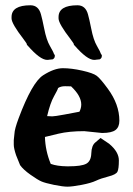

<svg xmlns="http://www.w3.org/2000/svg" viewBox="-20 -699 504 728"><path d="M273.7 -679Q304.2 -679 313.6 -644.6Q318.3 -628.3 325.8 -590.9Q334.2 -547.5 347.6 -524.7Q360.9 -501.9 363.3 -493.4L366.1 -490.8V-486.5Q366.1 -478.3 358.1 -474L345 -472.7L339.8 -471.9H337Q310.3 -471.9 262.9 -526.4L260.1 -529V-531.2Q260.1 -533.7 247.5 -550.5Q202 -609.4 202 -629.1V-629.6V-634.3Q202 -679 273.7 -679ZM95.5 -679Q126 -679 135.3 -644.6Q140 -628.3 147.5 -590.9Q156 -547.5 169.3 -524.7Q182.7 -501.9 185 -493.4L187.8 -490.8V-486.5Q187.8 -478.3 179.9 -474L166.7 -472.7L161.6 -471.9H158.8Q132.1 -471.9 84.7 -526.4L81.9 -529V-531.2Q81.9 -533.7 69.3 -550.5Q23.8 -609.4 23.8 -629.1V-629.6V-634.3Q23.8 -679 95.5 -679ZM200.2 -365.2Q199.2 -359.4 184.8 -334Q170.4 -308.6 158.7 -258.8Q169.4 -257.8 178.2 -257.8Q187 -257.8 223.9 -264.6Q260.7 -271.5 281.2 -275.4Q288.1 -289.1 288.1 -302.7Q288.1 -335.4 249.5 -371.6Q241.7 -372.1 226.6 -372.1Q210.4 -372.1 200.2 -365.2ZM233.4 -68.4H241.2Q288.6 -68.4 306.9 -78.1Q325.2 -87.9 326.2 -117.7Q327.1 -147.5 341.8 -159.2L361.3 -175.8L394 -153.8L394.5 -153.3Q430.7 -123 430.7 -90.8Q430.7 -58.6 425.3 -47.9Q419.9 -37.1 391.1 -29.8Q362.3 -22.5 343.8 -13.7Q325.2 -4.9 289.3 2Q253.4 8.8 235.8 8.8Q218.3 8.8 184.8 2Q151.4 -4.9 137.2 -11Q123 -17.1 95.7 -36.4Q68.4 -55.7 56.2 -72.8L41 -110.4Q32.2 -136.7 32.2 -150.4V-167.5L34.7 -191.4Q35.2 -209.5 50.8 -251Q101.6 -386.7 143.6 -413.6Q185.5 -440.4 218.3 -440.4Q251 -440.4 292 -431.2Q333 -421.9 346.7 -411.6Q360.4 -401.4 388.7 -362.8Q432.6 -303.2 432.6 -241.2Q432.6 -217.3 418 -206.1Q403.3 -194.8 367.2 -194.8H366.7L299.3 -201.7Q242.2 -201.7 201.7 -192.1Q161.1 -182.6 150.4 -179.7Q151.9 -127.4 172.4 -77.6Q196.8 -68.8 233.4 -68.4Z"/></svg>

Font: Drukaatie burti
Style: Demi
Weight: 600
Version: Version 0.14